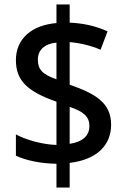

<svg xmlns="http://www.w3.org/2000/svg" viewBox="-20 -872 564 857"><path d="M232 -141V-35H291V-145C411 -159 476 -223 476 -315C476 -414 405 -454 291 -494V-684C339 -680 387 -668 429 -650L460 -732C410 -755 355 -768 291 -771V-852H232V-769C123 -760 51 -700 51 -604C51 -512 102 -464 232 -418V-225C168 -227 96 -248 51 -272V-177C96 -156 161 -142 232 -141ZM232 -682V-518C170 -540 149 -561 149 -606C149 -648 177 -676 232 -682ZM291 -230V-395C355 -373 379 -351 379 -309C379 -268 351 -239 291 -230Z"/></svg>

Font: Noto Sans Kannada UI SemiCondensed Medium
Style: Regular
Weight: 500
Width: 4
Designer: Jelle Bosma - Monotype Design Team
Foundry: Monotype Imaging Inc.
Version: Version 2.005